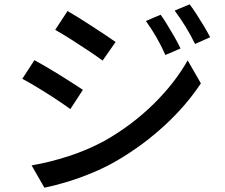

<svg xmlns="http://www.w3.org/2000/svg" viewBox="-20 -824 1040 887"><path d="M722 -756Q736 -737 753 -709Q770 -681 786.5 -652.5Q803 -624 814 -600L744 -570Q725 -613 702.5 -652Q680 -691 654 -727ZM856 -804Q870 -786 887.5 -759Q905 -732 922 -703.5Q939 -675 951 -652L881 -621Q860 -664 836.5 -702Q813 -740 787 -775ZM292 -773Q315 -760 345.5 -741Q376 -722 408 -701Q440 -680 468 -661.5Q496 -643 514 -630L454 -544Q429 -563 389 -589.5Q349 -616 307.5 -642.5Q266 -669 235 -686ZM126 -60Q209 -74 297 -102.5Q385 -131 464 -174Q589 -245 688 -342Q787 -439 847 -545L908 -439Q841 -337 740 -244Q639 -151 517 -80Q467 -51 407 -26Q347 -1 289 16.5Q231 34 185 43ZM139 -546Q163 -533 194 -515Q225 -497 257 -477Q289 -457 317 -439Q345 -421 363 -409L305 -320Q279 -339 239 -365.5Q199 -392 157 -417.5Q115 -443 83 -460Z"/></svg>

Font: Source Han Sans SC Medium
Style: Regular
Weight: 500
Designer: Ryoko NISHIZUKA 西塚涼子 (kana, bopomofo & ideographs); Paul D. Hunt (Latin, Greek & Cyrillic); Sandoll Communications 산돌커뮤니
Foundry: Adobe
Version: Version 2.004;hotconv 1.0.118;makeotfexe 2.5.65603